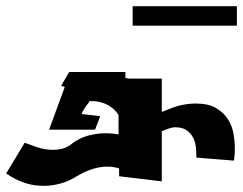

<svg xmlns="http://www.w3.org/2000/svg" viewBox="-434 -564 790 624"><path d="M-2.9 -543.9H335.9V-480.5H-2.9ZM-209 -330.1H-169.9L-166 -329.1V-330.1H-26.4V-310.5L-14.6 -308.6H91.8V-200.2L119.1 -210.9Q137.7 -218.8 159.2 -223.1Q180.7 -227.5 203.1 -227.5Q243.2 -227.5 268.1 -212.9Q293 -198.2 306.6 -176.8Q320.3 -155.3 324.7 -130.4Q329.1 -105.5 329.1 -85.9Q329.1 -78.1 329.1 -70.8Q329.1 -63.5 328.1 -58.6V-57.6Q327.1 -52.7 327.1 -49.3Q327.1 -45.9 326.2 -43.9V-42L204.1 -51.8V-62.5Q204.1 -74.2 202.1 -89.4Q200.2 -104.5 192.9 -118.2Q185.5 -131.8 171.9 -141.1Q158.2 -150.4 135.7 -150.4Q126 -150.4 115.2 -146.5Q104.5 -142.6 91.8 -137.7V25.4L-46.9 8.8V-16.6Q-64.5 -22.5 -86.9 -22.5Q-106.4 -22.5 -130.4 -15.6Q-154.3 -8.8 -182.6 7.8Q-210.9 25.4 -238.3 32.7Q-265.6 40 -291 40Q-325.2 40 -352.1 30.8Q-378.9 21.5 -394.5 11.7H-395.5Q-402.3 6.8 -406.2 4.4Q-410.2 2 -412.1 1L-414.1 0L-353.5 -100.6L-352.5 -99.6Q-341.8 -95.7 -315.9 -86.4Q-290 -77.1 -260.7 -77.1Q-246.1 -77.1 -231.9 -80.6Q-217.8 -84 -206.1 -92.8Q-177.7 -115.2 -148.4 -123Q-119.1 -130.9 -91.8 -130.9Q-80.1 -130.9 -69.3 -129.9Q-58.6 -128.9 -48.8 -127V-190.4Q-57.6 -204.1 -68.8 -212.9Q-80.1 -221.7 -91.8 -226.6Q-103.5 -231.4 -114.3 -233.4Q-125 -235.4 -131.8 -235.4H-142.6L-146.5 -229.5Q-153.3 -221.7 -160.6 -209.5Q-168 -197.3 -168 -195.3L-169.9 -193.4L-108.4 -186.5L-125 -142.6H-274.4L-223.6 -281.2L-235.4 -285.2Z"/></svg>

Font: Shorif Bongobondhu ANSI V2
Style: Regular
Weight: 400
Designer: Shorif Uddin Shishir, Shorif art & Design, e-mail : shorifart@gmail.com, facebook : Shorif2001
Foundry: Lipighor Font Foundry
Version: Designed By Shorif Uddin Shishir | Build By Niladri Shekhar 